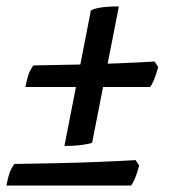

<svg xmlns="http://www.w3.org/2000/svg" viewBox="-35 -510 543 596"><path d="M165 -57 247 -477Q252 -482 274 -486Q296 -490 334 -490L251 -67Q245 -64 222 -60.5Q199 -57 165 -57ZM44 -240Q51 -277 59 -291.5Q67 -306 69 -307Q135 -308 202.5 -309.5Q270 -311 332.5 -313.5Q395 -316 445 -319L456 -302Q449 -276 442.5 -261Q436 -246 431 -240ZM-15 66Q-8 29 0 14.5Q8 0 10 -1Q76 -2 143.5 -3.5Q211 -5 273.5 -7.5Q336 -10 386 -13L397 4Q390 30 383.5 45Q377 60 372 66Z"/></svg>

Font: Texturina Medium 12pt ExtraBold
Style: Italic
Weight: 800
Italic angle: -11°
Version: Version 1.002